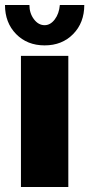

<svg xmlns="http://www.w3.org/2000/svg" viewBox="-36 -750 358 770"><path d="M204 -730H302Q302 -659 257.5 -613.5Q213 -568 143 -568Q73 -568 28.5 -613.5Q-16 -659 -16 -730H82Q82 -697 100 -673Q118 -649 143 -649Q166 -649 183.5 -672Q201 -695 204 -730ZM48 0V-526H238V0Z"/></svg>

Font: Raleway-v4020 Black
Style: Regular
Weight: 900
Designer: Matt McInerney, Pablo Impallari, Rodrigo Fuenzalida
Foundry: Matt McInerney, Pablo Impallari, Rodrigo Fuenzalida
Version: Version 4.020;PS 004.020;hotconv 1.0.88;makeotf.lib2.5.64775